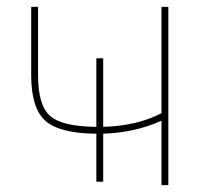

<svg xmlns="http://www.w3.org/2000/svg" viewBox="-20 -540 592 560"><path d="M451 -520H471V0H451V-188Q374 -153 281 -150V-10H261V-150Q153 -151 112 -188Q71 -225 71 -320V-520H91V-320Q91 -233 126 -202Q161 -171 261 -170V-370H281V-170Q381 -173 451 -210Z"/></svg>

Font: M PLUS 1p Thin
Style: Regular
Weight: 250
Version: Version 1.062